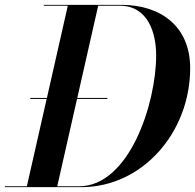

<svg xmlns="http://www.w3.org/2000/svg" viewBox="-56 -770 802 790"><path d="M279 0C529.5 0 726.5 -224.5 726.5 -490C726.5 -660.5 606.5 -750 443.5 -750H124V-746.5H223L137 -367H68.5V-363H136L54.5 -3.5H-36V0ZM386 -363V-367H262L348 -746.5H436.5C553 -746.5 586.5 -634.5 586.5 -542.5C586.5 -343 475.5 -3.5 269 -3.5H179.5L261 -363Z"/></svg>

Font: Bodoni* 48pt Medium
Style: Italic
Weight: 500
Italic angle: -13°
Version: Version 2.3